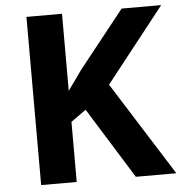

<svg xmlns="http://www.w3.org/2000/svg" viewBox="-52 -814 767 812"><g transform="rotate(-5 332.0 -408.0)"><path d="M664 -51 413 -449 662 -765H494L301 -522C281 -494 261 -466 241 -438V-765H90V-51H241V-306L305 -352L492 -51Z"/></g></svg>

Font: Noto Sans Tamil UI
Style: Bold
Weight: 700
Designer: Jelle Bosma - Monotype Design Team
Foundry: Monotype Imaging Inc.
Version: Version 2.004